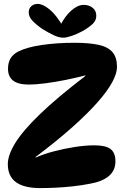

<svg xmlns="http://www.w3.org/2000/svg" viewBox="-20 -956 639 983"><path d="M20 -116Q20 -162 58.5 -224.5Q97 -287 184.5 -371.5Q272 -456 417 -567V-570Q371 -558 317 -547Q263 -536 212.5 -529.5Q162 -523 129 -523Q73 -523 47 -543.5Q21 -564 21 -604Q21 -634 33 -655.5Q45 -677 73 -692Q119 -715 196 -726Q273 -737 360 -737Q436 -737 484.5 -726.5Q533 -716 556 -689Q579 -662 579 -613Q579 -581 555 -536Q531 -491 480.5 -433.5Q430 -376 351 -305.5Q272 -235 162 -152V-149Q202 -167 255 -181Q308 -195 363 -203.5Q418 -212 463 -212Q521 -212 546 -193Q571 -174 571 -130Q571 -83 537 -54.5Q503 -26 439 -15Q398 -7 352.5 -2Q307 3 264 5Q221 7 186 7Q103 7 61.5 -23.5Q20 -54 20 -116ZM304 -763Q282 -763 254.5 -776Q227 -789 198 -807Q166 -829 146.5 -849.5Q127 -870 127 -893Q127 -912 140 -924Q153 -936 173 -936Q199 -936 233.5 -908Q268 -880 304 -818L288 -824Q312 -873 345 -902Q378 -931 408 -931Q436 -931 454.5 -916Q473 -901 473 -875Q473 -851 454.5 -833.5Q436 -816 403 -797Q376 -782 348 -772.5Q320 -763 304 -763Z"/></svg>

Font: DynaPuff Medium
Style: Regular
Weight: 500
Version: Version 2.000